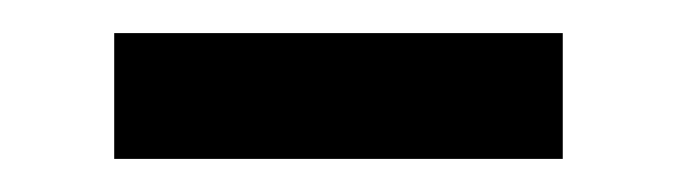

<svg xmlns="http://www.w3.org/2000/svg" viewBox="-20 -344 408 116"><path d="M49 -248V-324H320V-248Z"/></svg>

Font: Gantari Medium
Style: Regular
Weight: 500
Designer: Anugrah Pasau
Foundry: Lafontype
Version: Version 1.000; ttfautohint (v1.8.4.7-5d5b)